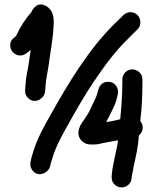

<svg xmlns="http://www.w3.org/2000/svg" viewBox="-20 -725 678 852"><path d="M559 -671C547 -671 535.4 -665.8 527.3 -657.7L517.3 -647.7C510.1 -640.5 500 -630.6 485.5 -616.9C371.8 -503.2 284.8 -358.5 204.3 -215.3C174 -162.4 144.5 -108.5 127.1 -50.3C121 -30.7 117.9 -20.7 116.3 -10.6C115.5 -6.3 111 11.3 121.5 27.5C146.6 66.6 194.8 42.8 202.3 13.1C205.3 0.8 204.1 2.7 212.9 -24.6C227.4 -73.6 253.2 -121 281.8 -171.7C316.7 -233.8 355.6 -302.4 393.7 -359C441.1 -429.2 492.3 -499.7 548.5 -553.1L590.7 -595.3C599.4 -604 603 -615.9 603 -626.5C603 -650.4 584 -671 559 -671ZM379 -84H398C409.8 -84 420.7 -85.8 435 -89.7C455.4 -94.1 478.7 -97.7 503.9 -102.4C497.4 -53.4 481.3 -3.7 476.1 48.5C474.4 65.9 475.4 78.8 485.4 90.6C502.8 111.1 531.3 110.7 548.6 96C556.5 89.3 562.1 80.2 563.8 68L564.9 57.8C566.3 46.8 570 34.2 572.6 16.4C582.6 -30.4 592.5 -69.4 596.4 -123.9C615 -138.6 620 -166.7 602.4 -188.3C609.4 -241 612 -304.1 612 -357V-373C612 -399 590 -417 567 -417C542.7 -417 523 -397.3 523 -373V-357C523 -306.2 518.4 -247.4 513.6 -195.8C495.1 -190.9 474.9 -186.8 451.5 -183.3C457.3 -194.5 460.7 -202.7 466.1 -212.3L479.5 -239.1C488.5 -258.3 495.6 -273.1 500.3 -297.1C504.7 -311.8 505.9 -326.1 497.7 -340.4C483.8 -364.8 454.4 -366.9 435.9 -355.5C424.1 -348.3 417.6 -335.6 413.6 -317.4C407.3 -289 390.1 -263.3 376 -229.9C372.8 -222.9 359.9 -205 351.5 -191.3C342.2 -179.5 330.4 -161.9 328.1 -139.3C325.3 -105.6 355 -84 379 -84ZM116.2 -504.1C111.6 -469 106.4 -431.9 99.5 -399C94.8 -375.2 94 -354.7 92.1 -335.5C90.4 -318.1 91.4 -305.2 101.4 -293.4C130.4 -259.1 175.9 -285.3 179.9 -317.2L180.9 -327.5C181.6 -334.5 182.3 -343.3 182.9 -353.2C184.6 -375.1 190.1 -398.3 194.8 -428.5C201.4 -481.6 215.3 -551.4 218 -612.5C220.6 -648.5 215.7 -684.5 178.3 -701.3C138.4 -719.2 119.3 -671.5 119.3 -671.5C93.5 -642.6 69.2 -604.6 51.5 -565.9C50.1 -563.6 45.6 -560.4 43.1 -558.2C20.7 -543.1 22 -514.7 32.7 -498.9C43.6 -482.9 71.2 -468.7 95.8 -487.8C104 -493.3 109 -496.6 116.2 -504.1Z"/></svg>

Font: Just Breathe
Style: Bd
Weight: 400
Foundry: Cannot Into Space Fonts
Version: Version 0.72